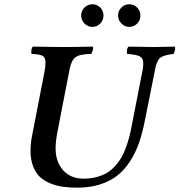

<svg xmlns="http://www.w3.org/2000/svg" viewBox="-20 -864 836 894"><path d="M122.1 -162.1Q122.1 -197.8 129.9 -234.9L186 -523.9Q191.9 -552.7 191.9 -573.2Q191.9 -597.7 176.8 -604.7Q161.6 -611.8 127 -612.8Q124.5 -621.6 126.2 -631.6Q127.9 -641.6 132.8 -647Q224.6 -645 270 -645Q322.3 -645 412.1 -647Q415 -642.1 412.4 -631.6Q409.7 -621.1 404.8 -612.8Q351.1 -612.3 331.3 -597.4Q311.5 -582.5 303.2 -537.1L251 -268.1Q238.8 -210.4 238.8 -173.8Q238.8 -110.8 273.9 -71.5Q309.1 -32.2 369.1 -32.2Q402.3 -32.2 430.4 -39.8Q458.5 -47.4 479 -59.8Q499.5 -72.3 516.6 -91.6Q533.7 -110.8 545.2 -130.6Q556.6 -150.4 566.2 -176.5Q575.7 -202.6 581.5 -225.1Q587.4 -247.6 592.8 -275.9L641.1 -522.9Q647 -546.9 647 -569.8Q647 -593.3 631.1 -601.6Q615.2 -609.9 571.8 -612.8Q569.3 -621.6 571.3 -631.6Q573.2 -641.6 578.1 -647Q671.9 -645 694.8 -645Q711.9 -645 793.9 -647Q796.9 -640.6 794.7 -630.6Q792.5 -620.6 788.1 -612.8Q739.3 -607.9 723.4 -592.5Q707.5 -577.1 700.2 -530.8L652.8 -293.9Q641.6 -238.8 625.7 -194.6Q609.9 -150.4 584.5 -111.3Q559.1 -72.3 525.6 -46.1Q492.2 -20 445.3 -5.1Q398.4 9.8 340.8 9.8Q303.2 9.8 273.2 5.6Q243.2 1.5 214.1 -10.3Q185.1 -22 165.5 -40.5Q146 -59.1 134 -90.1Q122.1 -121.1 122.1 -162.1ZM633.8 -792Q633.8 -770 618.7 -754.4Q603.5 -738.8 582 -738.8Q560.5 -738.8 545.2 -754.6Q529.8 -770.5 529.8 -792Q529.8 -813.5 545.2 -828.9Q560.5 -844.2 582 -844.2Q603.5 -844.2 618.7 -828.9Q633.8 -813.5 633.8 -792ZM461.9 -792Q461.9 -770 446.8 -754.4Q431.6 -738.8 410.2 -738.8Q388.7 -738.8 373.3 -754.6Q357.9 -770.5 357.9 -792Q357.9 -813.5 373.3 -828.9Q388.7 -844.2 410.2 -844.2Q431.6 -844.2 446.8 -828.9Q461.9 -813.5 461.9 -792Z"/></svg>

Font: Common Serif SemiBold
Style: Italic
Weight: 600
Italic angle: -12°
Designer: Philipp H. Poll, Khaled Hosny
Foundry: Stefan Peev, Context Ltd.
Version: Version 1.026